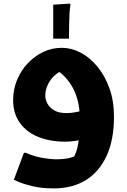

<svg xmlns="http://www.w3.org/2000/svg" viewBox="-20 -787 707 1068"><path d="M279 261Q212 261 162 249Q112 237 84.5 225Q57 213 57 213L113 63H124Q168 83 214.5 91Q261 99 292 99Q336 99 368 91.5Q400 84 427 61L379 107Q391 90 401.5 63.5Q412 37 418 -8.5Q424 -54 424 -128Q424 -174 415 -216Q406 -258 387 -294.5Q368 -331 340 -360.5Q312 -390 273 -410L361 -406Q299 -391 265.5 -347.5Q232 -304 232 -254Q232 -233 244 -210.5Q256 -188 281.5 -173Q307 -158 350 -158Q369 -158 389.5 -161Q410 -164 431 -170L437 -11Q413 -5 389 -2Q365 1 342 1Q257 1 191.5 -26Q126 -53 89.5 -105Q53 -157 53 -230Q53 -289 74.5 -341.5Q96 -394 133.5 -434Q171 -474 219.5 -497.5Q268 -521 324 -521Q377 -521 428 -494.5Q479 -468 521 -417.5Q563 -367 588.5 -296.5Q614 -226 614 -138Q614 -8 572.5 81Q531 170 456.5 215.5Q382 261 279 261ZM276 -761 370 -767 372 -759Q368 -741 366.5 -710Q365 -679 364.5 -647.5Q364 -616 364 -596V-572H276Z"/></svg>

Font: Kufam ExtraBold
Style: Regular
Weight: 800
Designer: Wael Morcos, Artur Schmal
Foundry: Original Type
Version: Version 1.300; ttfautohint (v1.8.3)